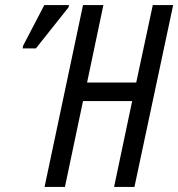

<svg xmlns="http://www.w3.org/2000/svg" viewBox="-20 -734 700 754"><path d="M155 0H235L306 -337H499L428 0H508L660 -714H580L515 -410H322L386 -714H306ZM69 -544H121L249 -705L251 -714H154L71 -555Z"/></svg>

Font: Noto Sans ExtraCondensed
Style: Italic
Weight: 400
Width: 2
Italic angle: -12°
Designer: Monotype Design Team
Foundry: Monotype Imaging Inc.
Version: Version 2.013